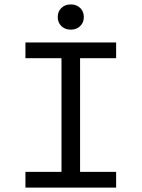

<svg xmlns="http://www.w3.org/2000/svg" viewBox="-20 -848 640 868"><path d="M95 0V-71H258V-585H95V-656H505V-585H342V-71H505V0ZM300 -714Q274 -714 257.5 -730Q241 -746 241 -771Q241 -796 257.5 -812Q274 -828 300 -828Q326 -828 342.5 -812Q359 -796 359 -771Q359 -746 342.5 -730Q326 -714 300 -714Z"/></svg>

Font: Source Code Variable
Style: Regular
Weight: 400
Monospace: yes
Designer: Paul D. Hunt, Teo Tuominen
Foundry: Adobe Systems Incorporated
Version: Version 1.010;hotconv 1.0.106;makeotfexe 2.5.65593